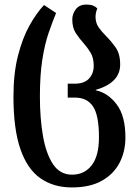

<svg xmlns="http://www.w3.org/2000/svg" viewBox="-20 -569 604 842"><path d="M295 253Q215 253 157.5 213Q100 173 69.5 85Q39 -3 39 -145Q39 -248 59 -325.5Q79 -403 109.5 -457.5Q140 -512 173 -547L226 -512Q209 -471 192.5 -422.5Q176 -374 165.5 -307Q155 -240 155 -145Q155 -50 168.5 27.5Q182 105 212.5 151Q243 197 296 197Q350 197 382 156Q414 115 414 33Q414 -63 388 -102Q362 -141 309 -141H277V-202H307Q350 -202 370.5 -224.5Q391 -247 391 -280Q391 -315 377.5 -337.5Q364 -360 347 -379Q328 -400 312.5 -423.5Q297 -447 297 -484Q297 -508 312.5 -528.5Q328 -549 359 -549Q377 -549 388 -544.5Q399 -540 407 -532Q399 -514 399 -495Q399 -468 413 -448.5Q427 -429 445 -411Q467 -389 487 -361Q507 -333 507 -286Q507 -206 400 -175V-173Q453 -162 491.5 -111.5Q530 -61 530 34Q530 95 504.5 144.5Q479 194 427 223.5Q375 253 295 253Z"/></svg>

Font: Noto Serif Georgian ExtraCondensed SemiBold
Style: Regular
Weight: 600
Width: 2
Designer: Monotype Design Team, Akaki Razmadze
Foundry: Google LLC
Version: Version 2.003; ttfautohint (v1.8.4.7-5d5b)